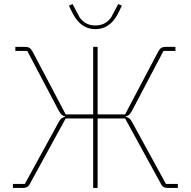

<svg xmlns="http://www.w3.org/2000/svg" viewBox="-20 -930 944 950"><path d="M44 -20H103L271 -327C280 -344 289 -349 302 -352V-354C290 -357 283 -361 272 -380L115 -678H56V-698H105C121 -698 131 -693 140 -677L305 -364H441V-698H463V-364H599L764 -677C773 -693 783 -698 799 -698H848V-678H789L632 -380C621 -361 614 -357 602 -354V-352C615 -349 624 -344 633 -327L801 -20H860V0H810C794 0 783 -6 778 -17L599 -344H463V0H441V-344H305L126 -17C120 -6 109 0 94 0H44ZM452 -786C420 -786 396 -797 377 -814C358 -830 345 -853 333 -877L321 -902L339 -910L374 -844C393 -817 419 -804 452 -804C485 -804 511 -817 530 -844L565 -910L583 -902L571 -877C559 -853 546 -830 527 -814C508 -797 484 -786 452 -786Z"/></svg>

Font: Plexus Sans Thin
Style: Regular
Weight: 250
Version: Version 2.001;PS 002.001;hotconv 1.0.70;makeotf.lib2.5.58329